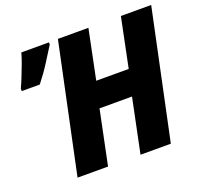

<svg xmlns="http://www.w3.org/2000/svg" viewBox="-123 -857 1058 1000"><g transform="rotate(-20 405.5 -357.0)"><path d="M143 0 294 -714H463L407 -441H587L643 -714H811L660 0H492L554 -300H374L312 0ZM24 -523V-537Q35 -560 47.5 -591.5Q60 -623 72 -655Q84 -687 91 -713H244V-701Q218 -660 190 -615.5Q162 -571 124 -523Z"/></g></svg>

Font: Noto Sans Disp ExtBd
Style: Italic
Weight: 800
Italic angle: -12°
Designer: Monotype Design Team
Foundry: Monotype Imaging Inc.
Version: Version 2.000;GOOG;noto-source:20170915:90ef993387c0